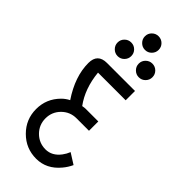

<svg xmlns="http://www.w3.org/2000/svg" viewBox="-300 -809 1066 1066"><g transform="rotate(45 232.5 -276.0)"><path d="M244.1 205.1Q163.1 205.1 106 147.9Q48.8 90.8 48.8 9.8Q48.8 -70.8 106 -128.4Q125 -147.5 147.9 -158.7Q73.2 -270 73.2 -376Q73.2 -449.2 146.5 -449.2H366.2V-376H148.9Q160.2 -261.2 218.3 -182.6Q232.4 -185.5 244.1 -185.5H341.8V-112.3H244.1Q193.4 -112.3 157.7 -76.7Q122.1 -41 122.1 9.8Q122.1 60.5 157.7 96.2Q193.4 131.8 244.1 131.8Q294.9 131.8 330.6 84.5Q344.7 65.9 353.5 43.5L416 83Q402.8 111.8 382.3 136.2Q325.2 205.1 244.1 205.1ZM161.1 -517.6Q139.2 -517.6 123.3 -533.4Q107.4 -549.3 107.4 -571.3Q107.4 -593.8 123.3 -609.4Q139.2 -625 161.1 -625Q183.6 -625 199.2 -609.4Q214.8 -593.8 214.8 -571.3Q214.8 -549.3 199.2 -533.4Q183.6 -517.6 161.1 -517.6ZM327.1 -517.6Q305.2 -517.6 289.3 -533.4Q273.4 -549.3 273.4 -571.3Q273.4 -593.8 289.3 -609.4Q305.2 -625 327.1 -625Q349.6 -625 365.2 -609.4Q380.9 -593.8 380.9 -571.3Q380.9 -549.3 365.2 -533.4Q349.6 -517.6 327.1 -517.6ZM244.1 -649.4Q222.2 -649.4 206.3 -665.3Q190.4 -681.2 190.4 -703.1Q190.4 -725.6 206.3 -741.2Q222.2 -756.8 244.1 -756.8Q266.6 -756.8 282.2 -741.2Q297.9 -725.6 297.9 -703.1Q297.9 -681.2 282.2 -665.3Q266.6 -649.4 244.1 -649.4Z"/></g></svg>

Font: Catrinity
Style: Regular
Weight: 400
Designer: Alexander Lange
Foundry: High-Logic / Made with FontCreator
Version: Version 2.090;May 20, 2024;FontCreator 15.0.0.2974 64-bit